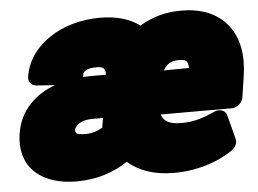

<svg xmlns="http://www.w3.org/2000/svg" viewBox="-47 -636 1001 744"><g transform="rotate(-5 453.5 -264.0)"><path d="M281 -353C283 -357 284 -361 284 -364C284 -366 285 -368 286 -369C292 -378 305 -386 337 -386C365 -386 372 -377 371 -354H329C313 -354 297 -354 281 -353ZM221 48C299 48 366 27 422 -11C463 26 523 48 601 48C690 48 771 22 831 -19C844 -28 855 -47 850 -63L826 -155C821 -178 796 -183 778 -175C735 -156 700 -142 645 -142C597 -142 577 -157 569 -182H847C863 -182 886 -197 890 -220L902 -299C908 -339 909 -377 903 -410C885 -508 811 -576 686 -576C622 -577 567 -560 521 -532C482 -561 430 -576 367 -576C292 -576 224 -556 171 -521C126 -491 81 -443 70 -373C67 -356 78 -337 99 -336L171 -331C95 -304 32 -246 18 -156C-3 -19 94 48 221 48ZM234 -154C234 -157 235 -158 238 -162C247 -175 266 -188 304 -188H345L339 -151C321 -140 299 -132 274 -132C232 -132 232 -140 234 -154ZM694 -352 596 -351C610 -374 625 -386 657 -386C687 -386 693 -378 694 -352Z"/></g></svg>

Font: Asimov Print
Style: EIt
Weight: 500
Designer: Google
Version: Version 2.000980; 2014